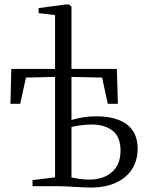

<svg xmlns="http://www.w3.org/2000/svg" viewBox="-20 -839 667 865"><path d="M387.5 6Q372.5 6 354.2 5Q336 4 317 3Q298 2 280.5 1Q263 0 249 0H126.5V-27.5L228 -40V-492.5L97 -489.5L71 -371.5H27L31 -528.5H228V-771L154 -780V-802.5L277 -819H290.5L302 -810V-528.5H506.5L511 -371.5H465.5L440 -489.5L302 -492.5V-298.5Q324.5 -305.5 353.2 -310.2Q382 -315 415.5 -315Q472 -315 513.5 -299.2Q555 -283.5 577.5 -251.2Q600 -219 600 -168.5Q600 -116.5 575 -77.2Q550 -38 502.5 -16Q455 6 387.5 6ZM382.5 -30Q446 -30 484.5 -63.8Q523 -97.5 523 -160.5Q523 -222.5 487.2 -250.2Q451.5 -278 394 -278Q372 -278 345.8 -274.8Q319.5 -271.5 302 -267V-39.5Q316.5 -36.5 337 -33.2Q357.5 -30 382.5 -30Z"/></svg>

Font: Merriweather 96pt Light
Style: Regular
Weight: 300
Version: Version 2.100